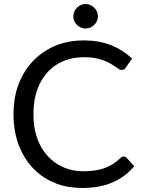

<svg xmlns="http://www.w3.org/2000/svg" viewBox="-20 -925 708 953"><path d="M388.5 8Q316.5 8 259 -14Q201.5 -36 159 -75.2Q116.5 -114.5 89.5 -167.5Q47 -250 47 -358.5Q47 -434 68 -495.2Q89 -556.5 126.5 -602.5Q164 -648.5 214.5 -678Q293.5 -724.5 397.5 -724.5Q540 -724.5 635.5 -634L604 -589Q601 -584 596.2 -581Q591.5 -578 583 -578Q577.5 -578 571 -581.8Q564.5 -585.5 555.5 -592Q542.5 -601.5 522 -612.8Q501.5 -624 471 -632.5Q440.5 -641 397 -641Q322 -641 265.5 -607Q209 -573 177.5 -509.5Q146 -446 146 -358.5Q146 -296.5 161.5 -248Q177 -199.5 204.5 -164.8Q232 -130 268 -108.5Q324.5 -75 394 -75Q456 -75 498.8 -90.5Q541.5 -106 577.5 -140Q585 -148 594 -148Q602.5 -148 608.5 -141.5L646.5 -100Q602.5 -47.5 539 -19.8Q475.5 8 388.5 8ZM404 -783.5Q380 -783.5 362 -801.5Q344 -819.5 344 -843.5Q344 -869.5 362.5 -887.2Q381 -905 404 -905Q429 -905 447.5 -887Q466 -869 466 -843.5Q466 -820 448 -801.8Q430 -783.5 404 -783.5Z"/></svg>

Font: Verano Sans
Style: Regular
Weight: 400
Designer: Lukasz Dziedzic with Adam Twardoch and Botio Nikoltchev
Foundry: tyPoland Lukasz Dziedzic
Version: Version 3.001;December 28, 2019;FontCreator 12.0.0.2547 64-b